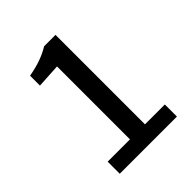

<svg xmlns="http://www.w3.org/2000/svg" viewBox="-187 -767 878 878"><g transform="rotate(-45 252.0 -328.5)"><path d="M77.1 0V-78.1H221.2V-549.8L104 -543V-606.9Q149.9 -615.2 183.3 -627.4Q216.8 -639.6 244.6 -656.7H318.4V-78.1H446.8V0Z"/></g></svg>

Font: Varta Light SemiBold
Style: Regular
Weight: 600
Version: Version 1.004